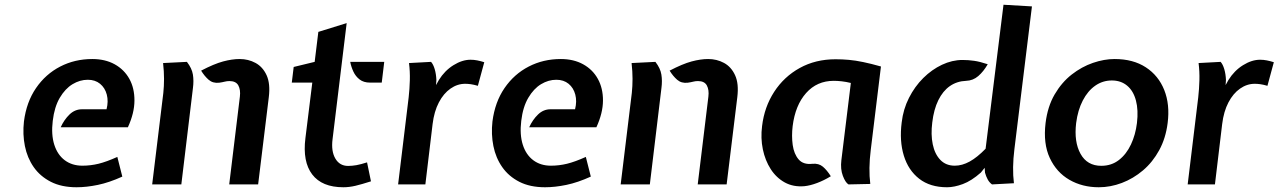

<svg xmlns="http://www.w3.org/2000/svg" viewBox="-20 -778 5394 810"><path d="M303 12Q239.5 12 194.5 -11Q149.5 -34 122.2 -73Q95 -112 85 -161.8Q75 -211.5 81 -265.5Q91.5 -347.5 132 -406.5Q172.5 -465.5 234 -497.2Q295.5 -529 369.5 -529Q423.5 -529 463.8 -506.8Q504 -484.5 525.8 -445.2Q547.5 -406 547.2 -353.5Q547 -301 519.5 -241H236Q250.5 -273 273.2 -295Q296 -317 326 -317H429.5Q438 -350.5 430.5 -379Q423 -407.5 402.2 -424.5Q381.5 -441.5 350.5 -441.5Q317 -441.5 286 -422.8Q255 -404 232.2 -365.5Q209.5 -327 202.5 -268Q195.5 -210 209 -167.5Q222.5 -125 253.2 -102Q284 -79 327.5 -79Q362 -79 395.8 -87.2Q429.5 -95.5 475 -116L496 -33Q441 -8 393 2Q345 12 303 12Z M947 0 992 -370.5Q995.5 -399 985.5 -417.5Q975.5 -436 948 -436Q937.5 -436 928 -433.5Q918.5 -431 904.5 -429Q878 -426 860.2 -441.5Q842.5 -457 828.5 -480Q883 -508.5 921.2 -518.8Q959.5 -529 991 -529Q1027.5 -529 1058 -512.5Q1088.5 -496 1104.8 -460.5Q1121 -425 1114 -368L1069 0ZM622 0 669 -386Q672 -414 672 -445.5Q672 -477 668 -512L768.5 -517Q789.5 -490 793.8 -463.5Q798 -437 794 -407L745 0Z M1428.5 12Q1338.5 12 1297.2 -42Q1256 -96 1268.5 -195.5L1297.5 -429.5H1211L1219 -495.5L1307.5 -517L1323 -643.5L1442.5 -680.5L1383 -191Q1376.5 -140 1394.8 -109Q1413 -78 1448.5 -78Q1465 -78 1483.5 -81.2Q1502 -84.5 1528.5 -93L1545 -13Q1506 -0.5 1479.5 5.8Q1453 12 1428.5 12ZM1541 -429.5Q1514 -429.5 1497 -442.8Q1480 -456 1470.8 -476Q1461.5 -496 1457.5 -517H1601L1590.5 -429.5Z M1659.5 0 1704 -367Q1708 -402 1709 -439.5Q1710 -477 1705.5 -512L1798.5 -517Q1808 -506.5 1814 -486Q1820 -465.5 1821 -440.5L1819.5 -419L1831.5 -440.5Q1856 -480 1893 -503Q1930 -526 1965 -526Q1979.5 -526 1993.5 -523.2Q2007.5 -520.5 2023 -515.5L1996 -416Q1978.5 -421 1965.8 -422.8Q1953 -424.5 1942.5 -424.5Q1909.5 -424.5 1880.5 -404.2Q1851.5 -384 1831.5 -346Q1811.5 -308 1805 -254.5L1774.5 0Z M2279.5 12Q2216 12 2171 -11Q2126 -34 2098.8 -73Q2071.5 -112 2061.5 -161.8Q2051.5 -211.5 2057.5 -265.5Q2068 -347.5 2108.5 -406.5Q2149 -465.5 2210.5 -497.2Q2272 -529 2346 -529Q2400 -529 2440.2 -506.8Q2480.5 -484.5 2502.2 -445.2Q2524 -406 2523.8 -353.5Q2523.5 -301 2496 -241H2212.5Q2227 -273 2249.8 -295Q2272.5 -317 2302.5 -317H2406Q2414.5 -350.5 2407 -379Q2399.5 -407.5 2378.8 -424.5Q2358 -441.5 2327 -441.5Q2293.5 -441.5 2262.5 -422.8Q2231.5 -404 2208.8 -365.5Q2186 -327 2179 -268Q2172 -210 2185.5 -167.5Q2199 -125 2229.8 -102Q2260.5 -79 2304 -79Q2338.5 -79 2372.2 -87.2Q2406 -95.5 2451.5 -116L2472.5 -33Q2417.5 -8 2369.5 2Q2321.5 12 2279.5 12Z M2923.5 0 2968.5 -370.5Q2972 -399 2962 -417.5Q2952 -436 2924.5 -436Q2914 -436 2904.5 -433.5Q2895 -431 2881 -429Q2854.5 -426 2836.8 -441.5Q2819 -457 2805 -480Q2859.5 -508.5 2897.8 -518.8Q2936 -529 2967.5 -529Q3004 -529 3034.5 -512.5Q3065 -496 3081.2 -460.5Q3097.5 -425 3090.5 -368L3045.5 0ZM2598.5 0 2645.5 -386Q2648.5 -414 2648.5 -445.5Q2648.5 -477 2644.5 -512L2745 -517Q2766 -490 2770.2 -463.5Q2774.5 -437 2770.5 -407L2721.5 0Z M3373.5 7.5Q3327 11.5 3291 -8.2Q3255 -28 3231.5 -64.5Q3208 -101 3198.2 -148.2Q3188.5 -195.5 3195 -246Q3204.5 -326.5 3246 -390.5Q3287.5 -454.5 3354 -491.2Q3420.5 -528 3505 -528Q3533 -528 3561 -525.5Q3589 -523 3621.5 -516.2Q3654 -509.5 3696.5 -497.5L3653.5 -145.5Q3648.5 -105.5 3648 -69.8Q3647.5 -34 3651.5 -2L3559.5 0Q3546.5 -8 3535.8 -36.2Q3525 -64.5 3529.5 -102L3569.5 -428Q3549 -433 3530.8 -435Q3512.5 -437 3497.5 -437Q3426.5 -437 3380.8 -385.5Q3335 -334 3324 -246Q3319 -204.5 3324.2 -166.5Q3329.5 -128.5 3349.2 -105.5Q3369 -82.5 3407.5 -87Q3434 -89.5 3451.5 -74.8Q3469 -60 3485 -34.5Q3456.5 -17 3427.2 -6Q3398 5 3373.5 7.5Z M3975.5 12Q3904 12 3858 -23.8Q3812 -59.5 3793 -121.5Q3774 -183.5 3784 -261.5Q3790.5 -317.5 3814.8 -365.2Q3839 -413 3875 -448.8Q3911 -484.5 3954 -504.8Q3997 -525 4040.5 -525Q4065 -525 4089.5 -521.5Q4114 -518 4147 -507Q4129.5 -476.5 4107.2 -457.2Q4085 -438 4056 -437Q4017 -435.5 3987.2 -414.8Q3957.5 -394 3938.5 -355.2Q3919.5 -316.5 3913 -261.5Q3906.5 -210.5 3915 -169.2Q3923.5 -128 3947 -103.5Q3970.5 -79 4008 -79Q4039 -79 4070.8 -96.5Q4102.5 -114 4138 -150.5L4213.5 -758L4333.5 -751L4259.5 -148.5Q4254.5 -108.5 4254 -72.8Q4253.5 -37 4257.5 -5L4165 0Q4153.5 -8.5 4146.8 -21Q4140 -33.5 4135.5 -49.5L4134 -70L4118 -50Q4078.5 -15 4042 -1.5Q4005.5 12 3975.5 12Z M4615.5 12Q4546 12 4491.5 -19.5Q4437 -51 4408.8 -111.5Q4380.5 -172 4391 -259Q4399.5 -328.5 4429.2 -379.5Q4459 -430.5 4501.2 -463.5Q4543.5 -496.5 4591 -512.8Q4638.5 -529 4682 -529Q4760.5 -529 4814 -494Q4867.5 -459 4891.8 -398Q4916 -337 4906 -259Q4898 -195 4870.5 -144.5Q4843 -94 4802 -59.2Q4761 -24.5 4712.8 -6.2Q4664.5 12 4615.5 12ZM4626 -78.5Q4669 -78.5 4700.5 -103Q4732 -127.5 4751.2 -168.5Q4770.5 -209.5 4776.5 -259Q4783 -313.5 4772.2 -354Q4761.5 -394.5 4735.2 -416.5Q4709 -438.5 4670.5 -438.5Q4632 -438.5 4600.5 -416.5Q4569 -394.5 4548 -354Q4527 -313.5 4520 -259Q4510.5 -179.5 4538.5 -129Q4566.5 -78.5 4626 -78.5Z M4990.5 0 5035 -367Q5039 -402 5040 -439.5Q5041 -477 5036.5 -512L5129.5 -517Q5139 -506.5 5145 -486Q5151 -465.5 5152 -440.5L5150.5 -419L5162.5 -440.5Q5187 -480 5224 -503Q5261 -526 5296 -526Q5310.5 -526 5324.5 -523.2Q5338.5 -520.5 5354 -515.5L5327 -416Q5309.5 -421 5296.8 -422.8Q5284 -424.5 5273.5 -424.5Q5240.5 -424.5 5211.5 -404.2Q5182.5 -384 5162.5 -346Q5142.5 -308 5136 -254.5L5105.5 0Z"/></svg>

Font: Expletus Sans SemiBold
Style: Italic
Weight: 600
Italic angle: -7°
Version: Version 7.500